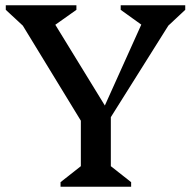

<svg xmlns="http://www.w3.org/2000/svg" viewBox="-20 -710 726 730"><path d="M314.8 -206.2 27.4 -677 85.2 -595.4 2 -672.6V-690H270.5V-672.6L136.4 -577.7L152.8 -677L382.4 -302.7H375.9L544.5 -677L560.9 -585L438.9 -672.6V-690H684.3V-672.6L604.3 -597.9L660.5 -677L364.7 -206.2ZM210.2 0V-17.4L287.4 -78.2V-285.7H401.4V-78.2L478.6 -17.4V0Z"/></svg>

Font: Platypi Light
Style: Regular
Weight: 300
Designer: David Sargent
Foundry: Bolt Cutter Type
Version: Version 1.200